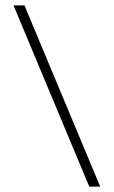

<svg xmlns="http://www.w3.org/2000/svg" viewBox="-20 -690 420 710"><path d="M350.5 0H310L30 -670H70.5Z"/></svg>

Font: Newsreader Text Light
Style: Regular
Weight: 300
Designer: Hugues Gentile
Foundry: Production Type
Version: Version 1.001